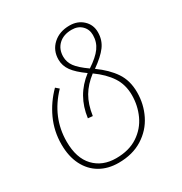

<svg xmlns="http://www.w3.org/2000/svg" viewBox="-194 -792 1079 1138"><g transform="rotate(-30 346.0 -223.5)"><path d="M593 -106Q593 -25 558 45.5Q523 116 454.5 159Q386 202 290 202Q218 202 164 170.5Q110 139 80 79.5Q50 20 50 -62Q50 -152 86.5 -231.5Q123 -311 185 -373L207 -354Q85 -227 85 -61Q85 52 141.5 111.5Q198 171 291 171Q380 171 440 131Q500 91 529 27.5Q558 -36 558 -107Q558 -179 522.5 -233Q487 -287 421 -334Q366 -292 336 -241Q306 -190 295 -115L263 -118Q282 -264 396 -351Q337 -393 311.5 -428.5Q286 -464 286 -506Q286 -569 330 -609Q374 -649 443 -649Q498 -649 534 -615.5Q570 -582 570 -531Q570 -477 540 -436.5Q510 -396 446 -351Q516 -301 554.5 -244Q593 -187 593 -106ZM421 -368Q482 -408 509 -445.5Q536 -483 536 -531Q536 -570 510 -595.5Q484 -621 442 -621Q385 -621 352 -589.5Q319 -558 319 -507Q319 -470 341.5 -439Q364 -408 421 -368Z"/></g></svg>

Font: FiraGO UltraLight
Style: Italic
Weight: 200
Italic angle: -8°
Designer: bBox Type GmbH
Foundry: bBox Type GmbH
Version: Version 1.001